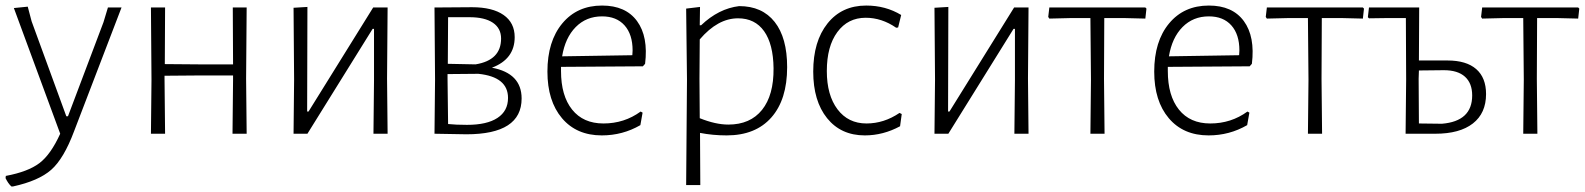

<svg xmlns="http://www.w3.org/2000/svg" viewBox="-33 -482 5712 692"><path d="M67 -458 81 -405 206 -63H212L340 -402L356 -455H405L234 -9Q197 90 151.5 130Q106 170 14 190H8Q-4 179 -13 160L-12 152Q68 137 109 106Q150 75 184 0L17 -453Z M511 0 513 -195 511 -455H562L561 -251L683 -250H807L806 -455H856L854 -198L856 0H805L807 -195V-210H681L560 -209V-198L562 0Z M1025 0 1027 -195 1025 -454 1075 -457 1074 -80H1079L1312 -455H1364L1362 -199L1364 0H1313L1315 -192V-378H1310L1075 0Z M1533 0 1535 -195 1533 -455 1668 -456Q1742 -456 1782 -428Q1822 -400 1822 -348Q1822 -269 1740 -238Q1847 -218 1847 -127Q1847 2 1648 2Q1619 2 1533 0ZM1659 -420H1582L1581 -252L1681 -250Q1773 -265 1773 -343Q1773 -380 1743.5 -400Q1714 -420 1659 -420ZM1580 -198 1582 -35Q1610 -32 1650 -32Q1722 -32 1760 -57Q1798 -82 1798 -129Q1798 -205 1691 -216L1580 -215Z M2136 6Q2045 6 1992.5 -56Q1940 -118 1940 -224Q1940 -333 1993.5 -397.5Q2047 -462 2137 -462Q2222 -462 2263 -406Q2304 -350 2292 -252L2284 -243L1989 -241V-226Q1989 -137 2029 -87Q2069 -37 2142 -37Q2217 -37 2276 -80L2283 -76L2275 -31Q2211 6 2136 6ZM2137 -423Q2080 -423 2042 -384.5Q2004 -346 1993 -279L2246 -283L2247 -300Q2247 -358 2218 -390.5Q2189 -423 2137 -423Z M2490 -457 2489 -391H2494Q2557 -451 2631 -460Q2714 -460 2759 -403Q2804 -346 2804 -240Q2804 -123 2747 -58.5Q2690 6 2586 6Q2536 6 2490 -3L2491 185H2440L2443 -195L2440 -451ZM2488 -198 2489 -56Q2546 -33 2592 -33Q2671 -33 2713.5 -86Q2756 -139 2755 -236Q2754 -323 2721 -369.5Q2688 -416 2627 -416Q2554 -416 2489 -340Z M3089 -462Q3159 -462 3215 -428L3204 -383L3197 -382Q3145 -418 3087 -418Q3023 -418 2985 -366.5Q2947 -315 2947 -226Q2947 -139 2985.5 -88Q3024 -37 3090 -37Q3153 -37 3209 -75L3217 -71L3211 -27Q3150 6 3084 6Q2998 6 2948 -56Q2898 -118 2898 -224Q2898 -333 2949.5 -397.5Q3001 -462 3089 -462Z M3335 0 3337 -195 3335 -454 3385 -457 3384 -80H3389L3622 -455H3674L3672 -199L3674 0H3623L3625 -192V-378H3620L3385 0Z M3897 0 3899 -195 3897 -417H3831L3749 -415L3745 -421L3749 -455H4095L4099 -451L4095 -415L4015 -417H3947L3946 -198L3948 0Z M4323 6Q4232 6 4179.5 -56Q4127 -118 4127 -224Q4127 -333 4180.5 -397.5Q4234 -462 4324 -462Q4409 -462 4450 -406Q4491 -350 4479 -252L4471 -243L4176 -241V-226Q4176 -137 4216 -87Q4256 -37 4329 -37Q4404 -37 4463 -80L4470 -76L4462 -31Q4398 6 4323 6ZM4324 -423Q4267 -423 4229 -384.5Q4191 -346 4180 -279L4433 -283L4434 -300Q4434 -358 4405 -390.5Q4376 -423 4324 -423Z M4681 0 4683 -195 4681 -417H4615L4533 -415L4529 -421L4533 -455H4879L4883 -451L4879 -415L4799 -417H4731L4730 -198L4732 0Z M5033 0 5035 -195 5034 -417H4973L4901 -416L4897 -420L4901 -455H5082L5081 -264H5184Q5252 -264 5287.5 -233Q5323 -202 5323 -143Q5323 -74 5275.5 -37Q5228 0 5140 0ZM5080 -198 5081 -37 5164 -36Q5273 -45 5273 -138Q5273 -182 5247 -205.5Q5221 -229 5171 -229L5081 -228Z M5457 0 5459 -195 5457 -417H5391L5309 -415L5305 -421L5309 -455H5655L5659 -451L5655 -415L5575 -417H5507L5506 -198L5508 0Z"/></svg>

Font: Alegreya Sans SC Light
Style: Regular
Weight: 300
Designer: Juan Pablo del Peral
Foundry: Huerta Tipografica
Version: Version 2.007